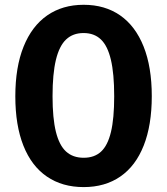

<svg xmlns="http://www.w3.org/2000/svg" viewBox="-20 -770 698 802"><path d="M614 -368.5Q614 -247 580.2 -161.8Q546.5 -76.5 482.5 -32.5Q418.5 11.5 329.5 11.5Q240 11.5 175.8 -32.5Q111.5 -76.5 77.8 -161.5Q44 -246.5 44 -368Q44 -489.5 78.5 -575.2Q113 -661 177 -705.5Q241 -750 329.5 -750Q418 -750 481.8 -705.8Q545.5 -661.5 579.8 -575.8Q614 -490 614 -368.5ZM329.5 -111Q374.5 -111 402.2 -136.8Q430 -162.5 443.5 -218.8Q457 -275 457 -368Q457 -462.5 443.2 -520.5Q429.5 -578.5 401.5 -605.2Q373.5 -632 329 -632Q284.5 -632 256 -605Q227.5 -578 213.5 -519.8Q199.5 -461.5 199.5 -368Q199.5 -276 213.5 -219.5Q227.5 -163 256 -137Q284.5 -111 329.5 -111Z"/></svg>

Font: 1883 Sans
Style: Bold
Weight: 700
Designer: 1883 Sans project is a fork of Public Sans.
Version: Version 1.009